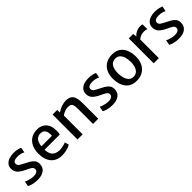

<svg xmlns="http://www.w3.org/2000/svg" viewBox="301 -1793 3029 3029"><g transform="rotate(-45 1815.5 -278.5)"><path d="M52 -33 68 -118Q75.5 -112.5 99.2 -103.2Q123 -94 156.2 -86.2Q189.5 -78.5 225 -78Q273 -77.5 298 -94.5Q323 -111.5 323 -142Q323 -174.5 290.2 -195Q257.5 -215.5 207 -238Q139.5 -269 97 -309Q54.5 -349 55 -417Q56 -466.5 83.8 -499.2Q111.5 -532 157.5 -548Q203.5 -564 260 -564Q312.5 -564 352 -553.2Q391.5 -542.5 404 -535L387 -448Q373.5 -459.5 339 -469.2Q304.5 -479 266 -479Q215 -479 189 -464.2Q163 -449.5 162 -423Q161.5 -386.5 187.2 -368.5Q213 -350.5 249 -333Q300.5 -308 342 -283.8Q383.5 -259.5 407.8 -228.2Q432 -197 432 -151Q432 -73 378.5 -32.5Q325 8 232 8Q174.5 8 123.5 -5Q72.5 -18 52 -33Z M779 8Q659 8 594 -68Q529 -144 529 -279Q529 -360 557.8 -424Q586.5 -488 642.8 -525.5Q699 -563 781 -564Q837 -565 883.5 -542Q930 -519 958.5 -471.8Q987 -424.5 989 -353Q989 -321.5 988.5 -296.8Q988 -272 984 -253H643Q643 -249.5 643 -246Q646 -183 668.5 -146.5Q691 -110 727.5 -94.5Q764 -79 809 -79Q828 -79 855.5 -83.2Q883 -87.5 908.8 -94.2Q934.5 -101 948 -109L970 -43Q951.5 -28 919.8 -16.5Q888 -5 851 1.5Q814 8 779 8ZM775 -482Q726.5 -482 690.5 -447.8Q654.5 -413.5 645.5 -326H881Q883.5 -366 876.2 -401.8Q869 -437.5 845.2 -459.8Q821.5 -482 775 -482Z M1124 0V-556H1227.5L1228 -497Q1248.5 -511 1279.8 -526.5Q1311 -542 1347.2 -553Q1383.5 -564 1419.5 -565Q1509 -567.5 1548 -518.8Q1587 -470 1587 -347.5V0H1471V-341.5Q1471 -411.5 1452.2 -442Q1433.5 -472.5 1371 -469Q1344.5 -468.5 1308 -456Q1271.5 -443.5 1239 -419V0Z M1721 -33 1737 -118Q1744.5 -112.5 1768.2 -103.2Q1792 -94 1825.2 -86.2Q1858.5 -78.5 1894 -78Q1942 -77.5 1967 -94.5Q1992 -111.5 1992 -142Q1992 -174.5 1959.2 -195Q1926.5 -215.5 1876 -238Q1808.5 -269 1766 -309Q1723.5 -349 1724 -417Q1725 -466.5 1752.8 -499.2Q1780.5 -532 1826.5 -548Q1872.5 -564 1929 -564Q1981.5 -564 2021 -553.2Q2060.5 -542.5 2073 -535L2056 -448Q2042.5 -459.5 2008 -469.2Q1973.5 -479 1935 -479Q1884 -479 1858 -464.2Q1832 -449.5 1831 -423Q1830.5 -386.5 1856.2 -368.5Q1882 -350.5 1918 -333Q1969.5 -308 2011 -283.8Q2052.5 -259.5 2076.8 -228.2Q2101 -197 2101 -151Q2101 -73 2047.5 -32.5Q1994 8 1901 8Q1843.5 8 1792.5 -5Q1741.5 -18 1721 -33Z M2443.5 8Q2353 8 2298.2 -33.5Q2243.5 -75 2219 -142.8Q2194.5 -210.5 2195.5 -290Q2197 -379.5 2231 -440.5Q2265 -501.5 2323 -532.8Q2381 -564 2453.5 -564Q2544.5 -564 2599.2 -522.8Q2654 -481.5 2678.2 -413.8Q2702.5 -346 2701.5 -267Q2700 -177.5 2666.2 -116.2Q2632.5 -55 2574.8 -23.5Q2517 8 2443.5 8ZM2446.5 -73.5Q2515 -72.5 2549.8 -125.2Q2584.5 -178 2584.5 -271.5Q2584.5 -329.5 2570.5 -376.8Q2556.5 -424 2526.8 -452.5Q2497 -481 2450.5 -481.5Q2382.5 -483 2348 -432.5Q2313.5 -382 2313.5 -288.5Q2313.5 -230.5 2327.5 -182Q2341.5 -133.5 2371 -104Q2400.5 -74.5 2446.5 -73.5Z M2824 0V-556H2922L2929.5 -491Q2939.5 -506.5 2963.2 -523.8Q2987 -541 3018 -553Q3049 -565 3081 -565Q3100 -565 3113.8 -563.5Q3127.5 -562 3134 -558V-450Q3126.5 -454 3111.2 -458.5Q3096 -463 3062 -463Q3019.5 -463 2988.2 -447.2Q2957 -431.5 2939 -414.5V0Z M3203 -33 3219 -118Q3226.5 -112.5 3250.2 -103.2Q3274 -94 3307.2 -86.2Q3340.5 -78.5 3376 -78Q3424 -77.5 3449 -94.5Q3474 -111.5 3474 -142Q3474 -174.5 3441.2 -195Q3408.5 -215.5 3358 -238Q3290.5 -269 3248 -309Q3205.5 -349 3206 -417Q3207 -466.5 3234.8 -499.2Q3262.5 -532 3308.5 -548Q3354.5 -564 3411 -564Q3463.5 -564 3503 -553.2Q3542.5 -542.5 3555 -535L3538 -448Q3524.5 -459.5 3490 -469.2Q3455.5 -479 3417 -479Q3366 -479 3340 -464.2Q3314 -449.5 3313 -423Q3312.5 -386.5 3338.2 -368.5Q3364 -350.5 3400 -333Q3451.5 -308 3493 -283.8Q3534.5 -259.5 3558.8 -228.2Q3583 -197 3583 -151Q3583 -73 3529.5 -32.5Q3476 8 3383 8Q3325.5 8 3274.5 -5Q3223.5 -18 3203 -33Z"/></g></svg>

Font: Merriweather Sans
Style: Regular
Weight: 400
Designer: Eben Sorkin
Foundry: Eben Sorkin
Version: Version 1.008; ttfautohint (v1.7.19-72a1) -l 8 -r 50 -G 200 